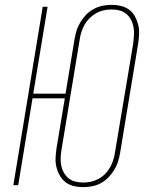

<svg xmlns="http://www.w3.org/2000/svg" viewBox="-20 -763 640 791"><path d="M322 8Q302 8 283.5 3.5Q265 -1 250.5 -12Q236 -23 226.5 -39.5Q217 -56 212.5 -74.5Q208 -93 209 -113Q210 -133 213 -153L247 -358H114L55 0H35L156 -735H176L117 -377H250L287 -601Q290 -619 295.5 -637Q301 -655 311.5 -672Q322 -689 335.5 -703Q349 -717 367 -726.5Q385 -736 403.5 -739.5Q422 -743 440 -743Q460 -743 478.5 -738.5Q497 -734 512 -723Q527 -712 536 -695.5Q545 -679 549.5 -660.5Q554 -642 553 -622Q552 -602 549 -582L475 -134Q472 -116 466.5 -98Q461 -80 450.5 -63Q440 -46 426.5 -32Q413 -18 395.5 -8.5Q378 1 359 4.5Q340 8 322 8ZM323 -11Q339 -11 355 -14.5Q371 -18 386.5 -26.5Q402 -35 414 -47.5Q426 -60 434 -74.5Q442 -89 447 -105Q452 -121 454 -137L529 -585Q531 -602 532 -619Q533 -636 530 -652Q527 -668 519.5 -682Q512 -696 500 -706Q488 -716 472.5 -720Q457 -724 440 -724Q424 -724 407.5 -720.5Q391 -717 376 -708.5Q361 -700 348.5 -687.5Q336 -675 328 -660.5Q320 -646 315 -630Q310 -614 308 -598L234 -150Q231 -133 230 -116Q229 -99 232 -83Q235 -67 242.5 -53Q250 -39 262 -29Q274 -19 290 -15Q306 -11 323 -11Z"/></svg>

Font: Iosevka Thin Extended Oblique
Style: Regular
Weight: 100
Width: 7
Italic angle: -9°
Monospace: yes
Designer: Belleve Invis
Foundry: Belleve Invis
Version: Version 32.5.0; ttfautohint (v1.8.4)